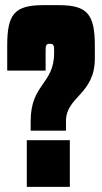

<svg xmlns="http://www.w3.org/2000/svg" viewBox="-20 -725 396 745"><path d="M190 -519C190 -398 99 -400 99 -255V-218H236V-255C236 -351 348 -358 348 -498V-547C348 -670 319 -705 208 -705H148C36 -705 8 -670 8 -548V-451H157V-530C157 -548 159 -555 172 -555H175C188 -555 190 -548 190 -530ZM84 0H251V-181H84Z"/></svg>

Font: Queering Heavy
Style: Bold
Weight: 900
Designer: Adam Naccarato
Foundry: adamnac
Version: Version 2.000;hotconv 1.0.109;makeotfexe 2.5.65596